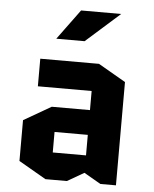

<svg xmlns="http://www.w3.org/2000/svg" viewBox="-52 -762 649 811"><g transform="rotate(5 272.5 -356.5)"><path d="M192 -197V-110H333V-197ZM171 5 55 -62V-235L171 -302H333V-383H105V-500H354L470 -433V5H404L333 -36L262 5ZM165 -590 259 -718H429L285 -590Z"/></g></svg>

Font: Quantico
Style: Bold
Weight: 700
Designer: Matt Desmond
Foundry: MADtype
Version: Version 2.002